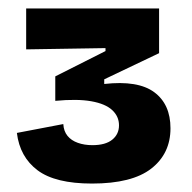

<svg xmlns="http://www.w3.org/2000/svg" viewBox="-20 -696 455 455"><path d="M198 -261Q111 -261 69 -292.5Q27 -324 20 -381L130 -402Q131 -385 140 -374Q149 -363 164.5 -357.5Q180 -352 199 -352Q230 -352 246 -365Q262 -378 262 -399Q262 -420 246 -435Q230 -450 196.5 -456Q163 -462 111 -457V-515L230 -575V-582L42 -579V-676H357V-570L227 -508V-497Q307 -506 345.5 -477.5Q384 -449 384 -392Q384 -332 338.5 -296.5Q293 -261 198 -261Z"/></svg>

Font: Bricolage Grotesque 18pt
Style: Bold
Weight: 700
Designer: Mathieu Triay
Foundry: Atelier Triay
Version: Version 1.000;gftools[0.9.30]